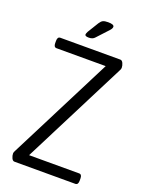

<svg xmlns="http://www.w3.org/2000/svg" viewBox="-160 -941 770 1017"><g transform="rotate(20 225.0 -432.0)"><path d="M54 0Q44 0 38 -13Q32 -26 32 -39Q32 -46 38 -56L335 -641H58Q42 -641 42 -664V-677Q42 -700 58 -700H396Q406 -700 412 -687Q418 -674 418 -661Q418 -654 412 -644L115 -59H397Q413 -59 413 -36V-23Q413 0 397 0ZM199 -752Q177 -752 177 -762Q177 -767 183 -779L221 -841Q230 -855 239.5 -859.5Q249 -864 268 -864Q302 -864 302 -850Q302 -843 296.5 -835.5Q291 -828 282 -819L232 -765Q221 -752 199 -752Z"/></g></svg>

Font: Asap Condensed Light
Style: Regular
Weight: 300
Width: 3
Designer: Pablo Cosgaya
Foundry: Omnibus-Type
Version: Version 3.001; ttfautohint (v1.8.4.7-5d5b)